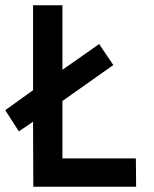

<svg xmlns="http://www.w3.org/2000/svg" viewBox="-39 -712 589 732"><path d="M-19 -292 87 -368V-692H199V-446L339 -544L393 -464L199 -327V-108H479L480 0H88L87 -248L33 -211Z"/></svg>

Font: Panefresco 750wt
Style: Regular
Weight: 750
Foundry: Campivisivi & Chank Co
Version: Version 1.000